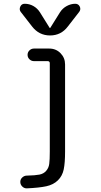

<svg xmlns="http://www.w3.org/2000/svg" viewBox="-20 -780 540 1030"><path d="M152.3 -637.7 90.8 -716.8Q82 -729.5 88.9 -744.6Q95.7 -759.8 112.3 -759.8Q137.7 -759.8 159.2 -747.6Q180.7 -735.4 194.3 -713.9L246.1 -630.9Q246.1 -629.9 248 -629.9Q250 -629.9 250 -630.9L301.8 -713.9Q315.4 -735.4 337.9 -747.6Q360.4 -759.8 383.8 -759.8Q400.4 -759.8 407.7 -745.1Q415 -730.5 405.3 -716.8L343.8 -637.7Q307.6 -589.8 248.5 -589.8Q189.5 -589.8 152.3 -637.7ZM124 162.1Q168.9 161.1 191.4 156.7Q213.9 152.3 227.5 136.7Q241.2 121.1 244.1 99.6Q247.1 78.1 247.1 33.2V-441.4Q247.1 -446.3 244.1 -449.2Q241.2 -452.1 236.3 -452.1H162.1Q148.4 -452.1 138.2 -461.9Q127.9 -471.7 127.9 -485.8Q127.9 -500 138.2 -509.8Q148.4 -519.5 162.1 -519.5H244.1Q280.3 -519.5 304.7 -494.6Q329.1 -469.7 329.1 -434.6V33.2Q329.1 93.8 321.8 128.9Q314.5 164.1 290.5 187.5Q266.6 210.9 228.5 219.2Q190.4 227.5 123 230.5Q109.4 230.5 99.1 220.2Q88.9 210 88.9 195.8Q88.9 181.6 99.6 171.9Q110.4 162.1 124 162.1Z"/></svg>

Font: Rounded-X Mgen+ 2m regular
Style: Regular
Weight: 400
Designer: [Source Han Sans]
Ryoko NISHIZUKA  (kana & ideographs); Paul D. Hunt (Latin, Greek & Cyrillic); Wenlong ZHANG  (bopomofo
Version: Version 1.059.20150602